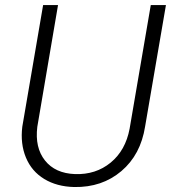

<svg xmlns="http://www.w3.org/2000/svg" viewBox="-20 -731 683 761"><path d="M637.7 -710.9 555.2 -230Q537.6 -117.7 460.9 -52.7Q384.3 12.2 274.4 10.3Q205.6 8.8 155.5 -21.5Q105.5 -51.8 82.8 -106.4Q60.1 -161.1 68.4 -229L150.9 -710.9H210L127.9 -228.5Q117.7 -146 158.2 -95Q198.7 -43.9 277.3 -41Q359.4 -38.1 418.5 -86.4Q477.5 -134.8 493.7 -220.7L577.6 -710.9Z"/></svg>

Font: Roboto Light
Style: Italic
Weight: 300
Italic angle: -12°
Designer: Google
Version: Version 2.134; 2016; ttfautohint (v1.6)